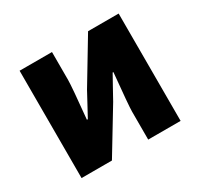

<svg xmlns="http://www.w3.org/2000/svg" viewBox="-125 -725 919 882"><g transform="rotate(-30 334.5 -284.5)"><path d="M72.3 0V-569.3H244.1V-420.9Q244.1 -387.7 227.5 -219.7H232.4Q240.2 -235.4 264.2 -278.3Q288.1 -321.3 296.9 -338.9L435.5 -569.3H597.7V0H425.8V-148.4Q425.8 -177.7 442.4 -348.6H438.5Q428.7 -331.1 404.8 -288.1Q380.9 -245.1 373 -230.5L233.4 0Z"/></g></svg>

Font: Gen Shin Gothic Heavy
Style: Bold
Weight: 900
Designer: [Source Han Sans]
Ryoko NISHIZUKA  (kana & ideographs); Paul D. Hunt (Latin, Greek & Cyrillic); Wenlong ZHANG  (bopomofo
Version: Version 1.002.20150607